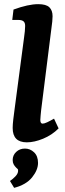

<svg xmlns="http://www.w3.org/2000/svg" viewBox="-20 -678 315 924"><path d="M109 7Q41 7 41 -62Q41 -79 44 -104Q47 -129 50 -151L96 -499Q98 -510 99.5 -527.5Q101 -545 101 -553Q101 -569 93 -575.5Q85 -582 69 -582H39L45 -632Q116 -658 164 -658Q202 -658 217.5 -643Q233 -628 233 -600Q233 -589 231.5 -574Q230 -559 228 -546L178 -148Q177 -136 175.5 -122.5Q174 -109 174 -101Q174 -83 185 -83Q193 -83 207 -89.5Q221 -96 240 -107L262 -60Q230 -28 187.5 -10.5Q145 7 109 7ZM48 226 28 193Q40 185 53 172Q66 159 67 146Q68 138 64.5 135Q61 132 57 128Q50 121 45.5 112.5Q41 104 41 92Q41 69 58 53Q75 37 100 37Q125 37 144 55Q163 73 163 106Q163 140 134.5 175.5Q106 211 48 226Z"/></svg>

Font: Rasa
Style: Bold Italic
Weight: 700
Italic angle: -7.10001°
Designer: Anna Giedrys (Yrsa+Rasa design), David Brezina (Yrsa art-direction, Rasa art-direction, design)
Foundry: Rosetta Type Foundry
Version: Version 2.004